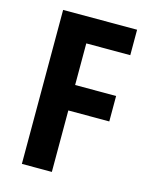

<svg xmlns="http://www.w3.org/2000/svg" viewBox="-109 -787 685 860"><g transform="rotate(15 233.5 -357.0)"><path d="M215 0V-285H405V-403H215V-596H419V-714H76V0Z"/></g></svg>

Font: Noto Sans Telugu Condensed
Style: Bold
Weight: 700
Width: 3
Designer: Jelle Bosma - Monotype Design Team
Foundry: Monotype Imaging Inc.
Version: Version 2.005